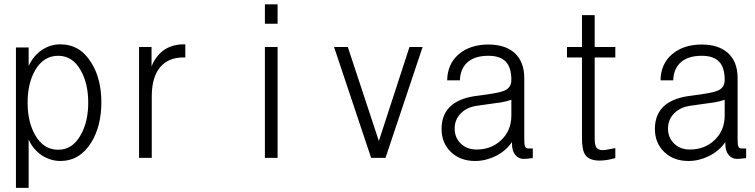

<svg xmlns="http://www.w3.org/2000/svg" viewBox="-20 -739 3540 900"><path d="M54.7 -516.6V141.6H114.3V-85.9Q132.8 -41 174.8 -11.7Q216.8 15.6 262.7 15.6Q353.5 15.6 407.2 -70.3Q455.1 -147.5 455.1 -258.8Q455.1 -371.1 407.2 -446.3Q354.5 -531.2 262.7 -531.2Q217.8 -531.2 179.7 -506.8Q137.7 -480.5 114.3 -429.7V-516.6ZM252.9 -37.1Q183.6 -37.1 144.5 -106.4Q109.4 -168 109.4 -257.8Q109.4 -347.7 144.5 -409.2Q183.6 -477.5 252.9 -477.5Q320.3 -477.5 358.4 -409.2Q393.6 -347.7 393.6 -257.8Q393.6 -168 358.4 -106.4Q320.3 -37.1 252.9 -37.1Z M631.8 1H691.4V-287.1Q691.4 -377 730.5 -423.8Q768.6 -469.7 839.8 -469.7H848.6V-531.2H841.8Q790 -531.2 752 -506.8Q711.9 -480.5 690.4 -427.7V-518.6H631.8Z M1221.7 1H1281.2V-518.6H1221.7ZM1221.7 -627.9H1281.2V-718.8H1221.7Z M1719.7 1H1787.1L1960.9 -518.6H1899.4L1755.9 -78.1L1610.4 -518.6H1545.9Z M2377 -271.5V-198.2Q2377 -126 2328.1 -81.1Q2282.2 -38.1 2213.9 -38.1Q2168.9 -38.1 2140.6 -65.4Q2111.3 -92.8 2111.3 -136.7Q2111.3 -177.7 2138.7 -206.1Q2167 -236.3 2215.8 -243.2L2270.5 -251Q2309.6 -255.9 2327.1 -258.8Q2356.4 -263.7 2377 -271.5ZM2379.9 -73.2V-65.4Q2379.9 -31.2 2395.5 -12.7Q2411.1 5.9 2434.6 5.9Q2444.3 5.9 2451.2 4.9Q2463.9 3.9 2477.5 2V-43H2456.1Q2443.4 -43 2440.4 -54.7Q2437.5 -63.5 2437.5 -89.8V-373Q2437.5 -450.2 2391.6 -491.2Q2347.7 -530.3 2269.5 -530.3Q2183.6 -530.3 2129.9 -484.4Q2077.1 -438.5 2076.2 -362.3H2135.7Q2137.7 -418.9 2173.8 -449.2Q2208 -477.5 2269.5 -477.5Q2324.2 -477.5 2350.6 -450.2Q2377 -422.9 2377 -364.3Q2377 -327.1 2342.8 -313.5Q2317.4 -302.7 2224.6 -291Q2142.6 -282.2 2098.6 -247.1Q2049.8 -207 2049.8 -134.8Q2049.8 -68.4 2093.8 -26.4Q2137.7 15.6 2207 15.6Q2255.9 15.6 2301.8 -6.8Q2351.6 -31.2 2379.9 -73.2Z M2767.6 -668H2708V-518.6H2637.7V-469.7H2708V-90.8Q2708 -35.2 2723.6 -12.7Q2742.2 13.7 2791 13.7Q2807.6 13.7 2826.2 10.7Q2843.8 7.8 2864.3 2V-44.9L2854.5 -43Q2836.9 -39.1 2828.1 -38.1Q2815.4 -35.2 2806.6 -35.2Q2782.2 -35.2 2774.4 -49.8Q2767.6 -61.5 2767.6 -90.8V-469.7H2864.3V-518.6H2767.6Z M3377 -271.5V-198.2Q3377 -126 3328.1 -81.1Q3282.2 -38.1 3213.9 -38.1Q3168.9 -38.1 3140.6 -65.4Q3111.3 -92.8 3111.3 -136.7Q3111.3 -177.7 3138.7 -206.1Q3167 -236.3 3215.8 -243.2L3270.5 -251Q3309.6 -255.9 3327.1 -258.8Q3356.4 -263.7 3377 -271.5ZM3379.9 -73.2V-65.4Q3379.9 -31.2 3395.5 -12.7Q3411.1 5.9 3434.6 5.9Q3444.3 5.9 3451.2 4.9Q3463.9 3.9 3477.5 2V-43H3456.1Q3443.4 -43 3440.4 -54.7Q3437.5 -63.5 3437.5 -89.8V-373Q3437.5 -450.2 3391.6 -491.2Q3347.7 -530.3 3269.5 -530.3Q3183.6 -530.3 3129.9 -484.4Q3077.1 -438.5 3076.2 -362.3H3135.7Q3137.7 -418.9 3173.8 -449.2Q3208 -477.5 3269.5 -477.5Q3324.2 -477.5 3350.6 -450.2Q3377 -422.9 3377 -364.3Q3377 -327.1 3342.8 -313.5Q3317.4 -302.7 3224.6 -291Q3142.6 -282.2 3098.6 -247.1Q3049.8 -207 3049.8 -134.8Q3049.8 -68.4 3093.8 -26.4Q3137.7 15.6 3207 15.6Q3255.9 15.6 3301.8 -6.8Q3351.6 -31.2 3379.9 -73.2Z"/></svg>

Font: DotumChe
Style: Regular
Weight: 400
Monospace: yes
Version: Version 2.21